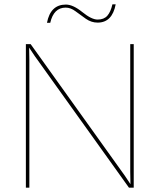

<svg xmlns="http://www.w3.org/2000/svg" viewBox="-20 -863 734 883"><path d="M512 -843Q496 -759 429 -759Q400 -759 375 -776.5Q350 -794 327.5 -811Q305 -828 282 -828Q227 -828 211 -758H196Q212 -842 283 -842Q316 -842 358.5 -807.5Q401 -773 429 -773Q458 -773 473.5 -790.5Q489 -808 497 -843ZM595 -660V0H573L140 -605L114 -644L115 -587V0H99V-660H121L554 -55L580 -16L579 -73V-660Z"/></svg>

Font: Elaine Sans Thin
Style: Regular
Weight: 250
Designer: Wei Huang
Foundry: Wei Huang
Version: Version 2.001;December 24, 2019;FontCreator 12.0.0.2547 64-b